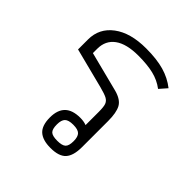

<svg xmlns="http://www.w3.org/2000/svg" viewBox="-159 -653 777 777"><g transform="rotate(45 230.0 -264.5)"><path d="M159 -71Q159 -157 247 -157Q268 -157 283 -151V-227Q283 -255 278.5 -267.5Q274 -280 261 -287Q248 -294 217 -302L45 -346V-403Q45 -467 96.5 -505.5Q148 -544 237 -544Q298 -544 340 -532Q382 -520 415 -494L387 -462Q358 -484 322 -492.5Q286 -501 236 -501Q168 -501 133 -475.5Q98 -450 98 -403V-378L270 -334Q310 -323 323 -299Q336 -275 336 -227V-78Q336 -29 316 -7Q296 15 248 15Q203 15 181 -5Q159 -25 159 -71ZM295 -71Q295 -96 284.5 -106.5Q274 -117 247 -117Q220 -117 209.5 -106.5Q199 -96 199 -71Q199 -44 209 -34.5Q219 -25 247 -25Q274 -25 284.5 -34.5Q295 -44 295 -71Z"/></g></svg>

Font: Pridi ExtraLight
Style: Regular
Weight: 275
Designer: Katatrad Team
Foundry: CadsonDemak
Version: Version 1.001